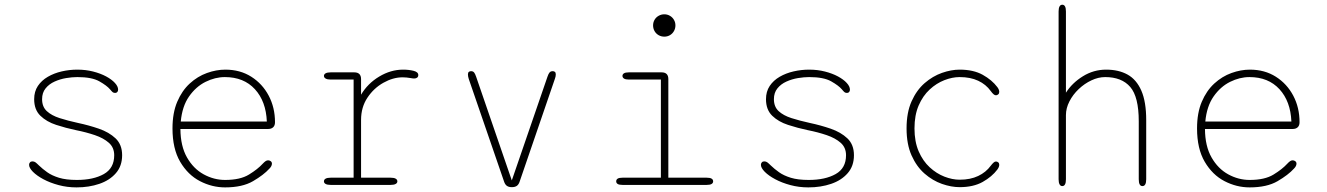

<svg xmlns="http://www.w3.org/2000/svg" viewBox="-20 -782 5611 812"><path d="M303.5 10.5Q264 10.5 227.8 0.8Q191.5 -9 163.5 -24Q135.5 -39 119.2 -55.5Q103 -72 103 -85Q103 -91 106.8 -95.2Q110.5 -99.5 117 -99.5Q124.5 -99.5 130 -95.5Q135.5 -91.5 144.5 -82.5Q160 -67.5 179.8 -53.5Q199.5 -39.5 229.5 -30.2Q259.5 -21 305 -21Q375 -21 419 -45.8Q463 -70.5 463 -125.5Q463 -158 440.5 -178Q418 -198 381.2 -210.5Q344.5 -223 301.5 -231.5Q258.5 -240.5 217.8 -253.8Q177 -267 150.8 -292.5Q124.5 -318 124.5 -362.5Q124.5 -395 140.2 -418.5Q156 -442 182.2 -457.2Q208.5 -472.5 241 -480Q273.5 -487.5 307 -487.5Q342.5 -487.5 373.8 -479.5Q405 -471.5 428.8 -458.8Q452.5 -446 466 -431.2Q479.5 -416.5 479.5 -403Q479.5 -397 476.2 -393Q473 -389 467 -389Q460.5 -389 456.5 -392.2Q452.5 -395.5 445.5 -404Q432 -420 400.2 -438Q368.5 -456 307 -456Q285.5 -456 259.8 -451.8Q234 -447.5 210.8 -437Q187.5 -426.5 172.8 -408.2Q158 -390 158 -362.5Q158 -330.5 178 -312Q198 -293.5 232.2 -282.5Q266.5 -271.5 310 -262Q355 -252.5 398 -237.8Q441 -223 468.8 -196.8Q496.5 -170.5 496.5 -125.5Q496.5 -80 470.2 -49.8Q444 -19.5 400.2 -4.5Q356.5 10.5 303.5 10.5Z M932 10.5Q876.5 10.5 825.5 -16Q774.5 -42.5 742 -97.8Q709.5 -153 709.5 -239Q709.5 -304.5 729.5 -351.5Q749.5 -398.5 782.5 -428.8Q815.5 -459 855 -473.2Q894.5 -487.5 933 -487.5Q995.5 -487.5 1042.8 -457.5Q1090 -427.5 1116.5 -377.2Q1143 -327 1143 -265Q1143 -251 1135.2 -243.8Q1127.5 -236.5 1114 -236.5H743Q743.5 -164 770.8 -116.2Q798 -68.5 841.2 -44.8Q884.5 -21 932 -21Q996 -21 1033 -43.8Q1070 -66.5 1091 -89.5Q1097.5 -96.5 1102.8 -100.2Q1108 -104 1114 -104Q1120 -104 1125 -100.2Q1130 -96.5 1130 -90Q1130 -85 1127.5 -79.8Q1125 -74.5 1119.5 -69Q1095 -42 1050 -15.8Q1005 10.5 932 10.5ZM744.5 -268H1108.5Q1105 -353.5 1058 -404.8Q1011 -456 931 -456Q890 -456 849.2 -435.8Q808.5 -415.5 779.5 -374Q750.5 -332.5 744.5 -268Z M1507 -30.5H1632Q1646 -30.5 1653.2 -26.5Q1660.5 -22.5 1660.5 -15Q1660.5 -8 1653.2 -4Q1646 0 1632 0H1378.5Q1364.5 0 1357.2 -4Q1350 -8 1350 -15Q1350 -22.5 1357.2 -26.5Q1364.5 -30.5 1378.5 -30.5H1475.5V-445.5H1378.5Q1364.5 -445.5 1357.2 -449.8Q1350 -454 1350 -461Q1350 -468 1357.2 -472Q1364.5 -476 1378.5 -476H1478.5Q1492.5 -476 1499.8 -468.8Q1507 -461.5 1507 -447.5V-381.5Q1535 -429 1583.8 -458.2Q1632.5 -487.5 1685 -487.5Q1709 -487.5 1729 -482.5Q1749 -477.5 1749 -464.5Q1749 -457.5 1744.2 -453.8Q1739.5 -450 1731.5 -450Q1729 -450 1725 -450.5Q1721 -451 1715.5 -452Q1708 -453.5 1699.2 -454.2Q1690.5 -455 1682.5 -455Q1642.5 -455 1601.8 -432.2Q1561 -409.5 1534 -369Q1507 -328.5 1507 -275Z M2144 9.5Q2131.5 9.5 2123.8 4Q2116 -1.5 2112 -13.5L1962.5 -448Q1959 -459 1959 -467Q1959 -475 1962.8 -478Q1966.5 -481 1972 -481Q1980.5 -481 1985 -475.5Q1989.5 -470 1993.5 -458L2144.5 -19L2295.5 -458Q2299.5 -470 2304.2 -475.5Q2309 -481 2317.5 -481Q2323 -481 2326.8 -478Q2330.5 -475 2330.5 -467Q2330.5 -458.5 2326.5 -448L2177.5 -13.5Q2173.5 -1.5 2165.8 4Q2158 9.5 2145 9.5Z M2612.5 -30.5H2775V-445.5H2639.5Q2625.5 -445.5 2619 -449.8Q2612.5 -454 2612.5 -461Q2612.5 -468 2619 -472Q2625.5 -476 2639.5 -476H2778Q2806.5 -476 2806.5 -447.5V-30.5H2969Q2983 -30.5 2989.5 -26.5Q2996 -22.5 2996 -15Q2996 -8 2989.5 -4Q2983 0 2969 0H2612.5Q2598.5 0 2592.2 -4Q2586 -8 2586 -15Q2586 -22.5 2592.2 -26.5Q2598.5 -30.5 2612.5 -30.5ZM2742 -674.5Q2742 -687.5 2748.2 -698.2Q2754.5 -709 2765.5 -715.2Q2776.5 -721.5 2789.5 -721.5Q2802.5 -721.5 2813.2 -715.2Q2824 -709 2830.2 -698.2Q2836.5 -687.5 2836.5 -674.5Q2836.5 -661.5 2830.2 -650.5Q2824 -639.5 2813.2 -633.2Q2802.5 -627 2789.5 -627Q2776.5 -627 2765.5 -633.2Q2754.5 -639.5 2748.2 -650.5Q2742 -661.5 2742 -674.5Z M3398.5 10.5Q3359 10.5 3322.8 0.8Q3286.5 -9 3258.5 -24Q3230.5 -39 3214.2 -55.5Q3198 -72 3198 -85Q3198 -91 3201.8 -95.2Q3205.5 -99.5 3212 -99.5Q3219.5 -99.5 3225 -95.5Q3230.5 -91.5 3239.5 -82.5Q3255 -67.5 3274.8 -53.5Q3294.5 -39.5 3324.5 -30.2Q3354.5 -21 3400 -21Q3470 -21 3514 -45.8Q3558 -70.5 3558 -125.5Q3558 -158 3535.5 -178Q3513 -198 3476.2 -210.5Q3439.5 -223 3396.5 -231.5Q3353.5 -240.5 3312.8 -253.8Q3272 -267 3245.8 -292.5Q3219.5 -318 3219.5 -362.5Q3219.5 -395 3235.2 -418.5Q3251 -442 3277.2 -457.2Q3303.5 -472.5 3336 -480Q3368.5 -487.5 3402 -487.5Q3437.5 -487.5 3468.8 -479.5Q3500 -471.5 3523.8 -458.8Q3547.5 -446 3561 -431.2Q3574.5 -416.5 3574.5 -403Q3574.5 -397 3571.2 -393Q3568 -389 3562 -389Q3555.5 -389 3551.5 -392.2Q3547.5 -395.5 3540.5 -404Q3527 -420 3495.2 -438Q3463.5 -456 3402 -456Q3380.5 -456 3354.8 -451.8Q3329 -447.5 3305.8 -437Q3282.5 -426.5 3267.8 -408.2Q3253 -390 3253 -362.5Q3253 -330.5 3273 -312Q3293 -293.5 3327.2 -282.5Q3361.5 -271.5 3405 -262Q3450 -252.5 3493 -237.8Q3536 -223 3563.8 -196.8Q3591.5 -170.5 3591.5 -125.5Q3591.5 -80 3565.2 -49.8Q3539 -19.5 3495.2 -4.5Q3451.5 10.5 3398.5 10.5Z M4038.5 9.5Q4003 9.5 3963.8 -4.2Q3924.5 -18 3890.5 -47.5Q3856.5 -77 3835.2 -124.5Q3814 -172 3814 -239Q3814 -306 3835.2 -353.5Q3856.5 -401 3890.5 -430.5Q3924.5 -460 3963.8 -473.8Q4003 -487.5 4038.5 -487.5Q4096.5 -487.5 4135.8 -465.8Q4175 -444 4198 -413.5Q4202.5 -407.5 4204.2 -402.5Q4206 -397.5 4206 -393.5Q4206 -386.5 4201.5 -382.8Q4197 -379 4192 -379Q4187 -379 4181.8 -383.5Q4176.5 -388 4170 -397Q4150 -425 4117 -440.5Q4084 -456 4038.5 -456Q4007.5 -456 3974 -443Q3940.5 -430 3911.8 -403.5Q3883 -377 3865.2 -336Q3847.5 -295 3847.5 -239Q3847.5 -183 3865.2 -142Q3883 -101 3911.8 -74.5Q3940.5 -48 3974 -35Q4007.5 -22 4038.5 -22Q4084 -22 4117 -37.8Q4150 -53.5 4170 -81Q4176.5 -89.5 4181.8 -94.2Q4187 -99 4192 -99Q4197 -99 4201.5 -95.5Q4206 -92 4206 -85Q4206 -80.5 4204 -75.5Q4202 -70.5 4198 -65Q4175 -34.5 4135.8 -12.5Q4096.5 9.5 4038.5 9.5Z M4811.5 5Q4796 5 4796 -24V-269Q4796 -372.5 4760 -414.2Q4724 -456 4654 -456Q4625 -456 4595.8 -442.2Q4566.5 -428.5 4542 -405.2Q4517.5 -382 4502.8 -353.2Q4488 -324.5 4488 -295V-24Q4488 5 4472.5 5Q4465 5 4461 -2.5Q4457 -10 4457 -24V-733.5Q4457 -747.5 4461 -754.8Q4465 -762 4472.5 -762Q4488 -762 4488 -733.5V-390Q4514.5 -431.5 4559.8 -459.5Q4605 -487.5 4658 -487.5Q4711 -487.5 4748.8 -466.5Q4786.5 -445.5 4807 -398.5Q4827.5 -351.5 4827.5 -274V-24Q4827.5 5 4811.5 5Z M5265 10.5Q5209.5 10.5 5158.5 -16Q5107.5 -42.5 5075 -97.8Q5042.5 -153 5042.5 -239Q5042.5 -304.5 5062.5 -351.5Q5082.5 -398.5 5115.5 -428.8Q5148.5 -459 5188 -473.2Q5227.5 -487.5 5266 -487.5Q5328.5 -487.5 5375.8 -457.5Q5423 -427.5 5449.5 -377.2Q5476 -327 5476 -265Q5476 -251 5468.2 -243.8Q5460.5 -236.5 5447 -236.5H5076Q5076.5 -164 5103.8 -116.2Q5131 -68.5 5174.2 -44.8Q5217.5 -21 5265 -21Q5329 -21 5366 -43.8Q5403 -66.5 5424 -89.5Q5430.5 -96.5 5435.8 -100.2Q5441 -104 5447 -104Q5453 -104 5458 -100.2Q5463 -96.5 5463 -90Q5463 -85 5460.5 -79.8Q5458 -74.5 5452.5 -69Q5428 -42 5383 -15.8Q5338 10.5 5265 10.5ZM5077.5 -268H5441.5Q5438 -353.5 5391 -404.8Q5344 -456 5264 -456Q5223 -456 5182.2 -435.8Q5141.5 -415.5 5112.5 -374Q5083.5 -332.5 5077.5 -268Z"/></svg>

Font: Sono ExtraLight Monospace ExtraLight
Style: Regular
Weight: 250
Version: Version 2.112